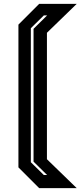

<svg xmlns="http://www.w3.org/2000/svg" viewBox="-20 -770 432 990"><path d="M182 200 75 93V-643L182 -750H375.5L222 -601V51L375.5 200ZM206 132.5H223L153 63.5V-621.5L223 -690.5H206L139 -624.5V66.5Z"/></svg>

Font: Tourney Expanded Regular
Style: Bold
Weight: 700
Width: 7
Designer: Tyler Finck
Foundry: Etcetera Type Co
Version: Version 1.010; ttfautohint (v1.8.3)